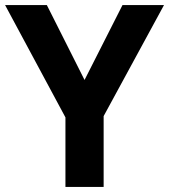

<svg xmlns="http://www.w3.org/2000/svg" viewBox="-20 -734 664 754"><path d="M312 -420 461 -714H624L387 -278V0H237V-273L0 -714H164Z"/></svg>

Font: Noto Sans Gunjala Gondi
Style: Regular
Weight: 400
Designer: Ek Type
Foundry: Ek Type
Version: Version 1.004